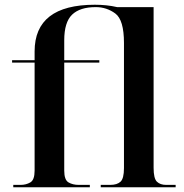

<svg xmlns="http://www.w3.org/2000/svg" viewBox="-20 -790 775 810"><path d="M36 0H359V-10H312Q287 -10 269 -20.5Q251 -31 251 -70V-526H399V-536H251V-620Q251 -696 284 -728Q317 -760 384 -760Q430 -760 466.5 -733Q503 -706 503 -609V-81Q503 -37 488.5 -23.5Q474 -10 445 -10H405V0H721V-10H681Q656 -10 642 -23.5Q628 -37 628 -82V-760H474Q431 -770 380 -770Q126 -770 126 -573V-536H31V-526H126V-70Q126 -31 108 -20.5Q90 -10 67 -10H36Z"/></svg>

Font: Noto Serif Display Semi
Style: Regular
Weight: 600
Designer: Monotype Design Team
Foundry: Monotype Imaging Inc.
Version: Version 1.900